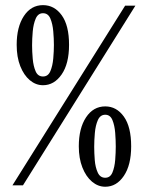

<svg xmlns="http://www.w3.org/2000/svg" viewBox="-20 -722 576 748"><path d="M147.5 -390Q119.5 -390 96.2 -409.5Q73 -429 59 -464.2Q45 -499.5 45 -547.5Q45 -617 73 -659.5Q101 -702 147.5 -702Q192 -702 220.5 -662.5Q249 -623 249 -547.5Q249 -473.5 220 -431.8Q191 -390 147.5 -390ZM390 5.5Q362 5.5 338.5 -14.2Q315 -34 301 -69.5Q287 -105 287 -152Q287 -222 315.2 -264.8Q343.5 -307.5 390 -307.5Q434 -307.5 462.5 -267.8Q491 -228 491 -152Q491 -79 462.5 -36.8Q434 5.5 390 5.5ZM390 -29.5Q409.5 -29.5 418 -50Q426.5 -70.5 428.8 -99Q431 -127.5 431 -151Q431 -175.5 428.8 -204.5Q426.5 -233.5 418 -254.2Q409.5 -275 390 -275Q370.5 -275 361.2 -254Q352 -233 349.5 -203.8Q347 -174.5 347 -150Q347 -126 349.2 -98Q351.5 -70 360.8 -49.8Q370 -29.5 390 -29.5ZM147.5 -424Q167.5 -424 176.2 -444.8Q185 -465.5 187.5 -494.2Q190 -523 190 -546.5Q190 -571 187.5 -600Q185 -629 176.2 -649.8Q167.5 -670.5 147.5 -670.5Q128 -670.5 119 -649.2Q110 -628 107.5 -599Q105 -570 105 -545.5Q105 -521.5 107.5 -493Q110 -464.5 118.8 -444.2Q127.5 -424 147.5 -424ZM28.5 0 467.5 -700H507.5L69.5 0Z"/></svg>

Font: Imbue Thin 10pt Medium
Style: Regular
Weight: 500
Version: Version 1.102